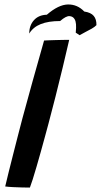

<svg xmlns="http://www.w3.org/2000/svg" viewBox="-20 -841 456 867"><path d="M115 6Q101 6 80.5 5.5Q60 5 39.2 4Q18.5 3 3.5 1Q9.5 -25.5 18.8 -62.5Q28 -99.5 38.8 -141.8Q49.5 -184 60.5 -226.8Q71.5 -269.5 81.5 -307.5Q101.5 -381.5 126.2 -470.5Q151 -559.5 179 -658Q185.5 -658.5 199.5 -659Q213.5 -659.5 230.8 -660Q248 -660.5 264.5 -660.8Q281 -661 292.5 -661Q279 -602 263 -535.8Q247 -469.5 230.5 -404.2Q214 -339 199 -283Q192 -257 183 -223.8Q174 -190.5 164.2 -155.5Q154.5 -120.5 145 -88.2Q135.5 -56 127.8 -31.2Q120 -6.5 115 6ZM112 -689.5Q112 -726 133.2 -749.8Q154.5 -773.5 191.5 -774.5Q244 -820 286.8 -820.8Q329.5 -821.5 360.5 -789Q390.5 -784.5 403.2 -769.2Q416 -754 415.5 -727.5Q408 -719.5 394 -711.5Q380 -703.5 365 -696Q350 -688.5 339.5 -682Q334.5 -685 330.8 -687.8Q327 -690.5 322 -693.5Q324.5 -717 323.2 -731.8Q322 -746.5 316.5 -755Q309.5 -767 294 -768.2Q278.5 -769.5 251.5 -746Q198.5 -746 164 -732.2Q129.5 -718.5 112 -689.5Z"/></svg>

Font: Grandstander Thin Medium
Style: Italic
Weight: 500
Italic angle: -15°
Version: Version 1.200